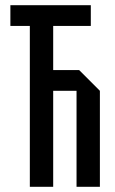

<svg xmlns="http://www.w3.org/2000/svg" viewBox="-20 -720 445 740"><path d="M95 0V-620H20V-700H330V-620H185V-450H285L365 -370V0H275V-370H185V0Z"/></svg>

Font: Tektur Condensed
Style: Regular
Weight: 400
Width: 3
Designer: Adam Jagosz
Foundry: Adam Jagosz
Version: Version 1.005;gftools[0.9.30]